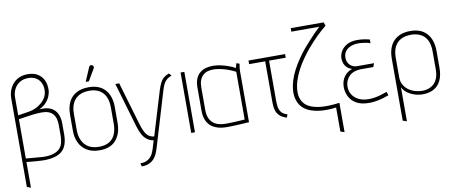

<svg xmlns="http://www.w3.org/2000/svg" viewBox="-76 -1028 3702 1565"><g transform="rotate(-10 1775.5 -245.0)"><path d="M39 -529V201L71 213V0Q86 2 106.5 4Q127 6 148 7.5Q169 9 186.5 10Q204 11 212 11Q264 11 302.5 0.5Q341 -10 365 -31Q389 -52 401 -86.5Q413 -121 413 -169V-257Q413 -307 396 -340.5Q379 -374 347.5 -390Q316 -406 272 -405L249 -404Q286 -422 308 -446.5Q330 -471 340.5 -498.5Q351 -526 351 -551Q352 -596 335 -630Q318 -664 285.5 -683.5Q253 -703 203 -703Q152 -703 115 -679.5Q78 -656 58.5 -616.5Q39 -577 39 -529ZM71 -531Q71 -570 86.5 -601.5Q102 -633 131.5 -652Q161 -671 203 -671Q241 -671 267 -655.5Q293 -640 306 -613Q319 -586 319 -552Q318 -519 304 -493.5Q290 -468 267 -448.5Q244 -429 216.5 -416.5Q189 -404 160 -400L71 -386ZM71 -29V-354L153 -366Q173 -369 192.5 -371.5Q212 -374 230.5 -375Q249 -376 264 -376Q295 -376 317.5 -368Q340 -360 354.5 -344Q369 -328 376 -304.5Q383 -281 383 -251V-167Q383 -138 377.5 -110.5Q372 -83 355 -62Q338 -41 304 -28.5Q270 -16 214 -17Q200 -18 181 -19.5Q162 -21 142.5 -22.5Q123 -24 106.5 -25.5Q90 -27 80.5 -28Q71 -29 71 -29Z M858 -185V-316Q858 -408 811 -460Q764 -512 675 -512Q616 -512 574 -489.5Q532 -467 510 -423.5Q488 -380 488 -316V-185Q488 -131 508 -87Q528 -43 570.5 -16.5Q613 10 676 10Q767 10 812.5 -43.5Q858 -97 858 -185ZM826 -319V-182Q826 -135 810.5 -97.5Q795 -60 761.5 -39.5Q728 -19 676 -19Q624 -19 589.5 -40Q555 -61 537.5 -98.5Q520 -136 520 -182V-319Q520 -371 537.5 -407.5Q555 -444 590 -463.5Q625 -483 676 -483Q723 -483 756.5 -464.5Q790 -446 808 -409.5Q826 -373 826 -319ZM741 -652Q745 -657 746 -663Q747 -669 744.5 -674.5Q742 -680 736 -683Q730 -686 724.5 -685.5Q719 -685 714.5 -681.5Q710 -678 708 -671L660 -559H686Z M1358 -489 1339 -509Q1311 -498 1293.5 -482.5Q1276 -467 1265 -444Q1254 -421 1243 -387L1133 -24Q1114 -26 1099 -33Q1084 -40 1072.5 -54.5Q1061 -69 1051.5 -90Q1042 -111 1033 -140L927 -500H895L1004 -129Q1015 -92 1030 -63.5Q1045 -35 1068 -17Q1091 1 1123 6L1101 79Q1096 94 1088.5 110Q1081 126 1068 140Q1055 154 1035 163Q1015 172 984 172L991 199Q1029 199 1054.5 186.5Q1080 174 1095.5 155.5Q1111 137 1119.5 117Q1128 97 1133 81L1272 -382Q1279 -405 1287.5 -425Q1296 -445 1312.5 -461Q1329 -477 1358 -489Z M1435 0H1466V-500H1435Z M1921 -487 1896 -496Q1894 -492 1891 -479.5Q1888 -467 1886 -458Q1858 -473 1826.5 -484Q1795 -495 1764 -501.5Q1733 -508 1703 -508Q1674 -508 1646.5 -501Q1619 -494 1597 -476.5Q1575 -459 1562 -429.5Q1549 -400 1549 -354V-162Q1549 -122 1560.5 -91Q1572 -60 1594.5 -39Q1617 -18 1651.5 -7Q1686 4 1732 4Q1751 4 1775.5 3Q1800 2 1824.5 1Q1849 0 1870 -1.5Q1891 -3 1903 -3.5Q1915 -4 1914 -4V-423Q1914 -446 1917.5 -466.5Q1921 -487 1921 -487ZM1580 -163V-351Q1580 -385 1589 -409Q1598 -433 1614 -448.5Q1630 -464 1651.5 -471Q1673 -478 1699 -478Q1720 -478 1742.5 -474.5Q1765 -471 1788.5 -464.5Q1812 -458 1836 -448.5Q1860 -439 1883 -427V-32Q1884 -32 1869 -31Q1854 -30 1830.5 -28.5Q1807 -27 1779.5 -26Q1752 -25 1726 -25Q1677 -25 1645 -40.5Q1613 -56 1596.5 -87Q1580 -118 1580 -163Z M2162 -133V-470H2300V-500H1997V-470H2130V-133Q2130 -104 2134 -81Q2138 -58 2148.5 -40Q2159 -22 2177.5 -9Q2196 4 2224 13L2234 -13Q2202 -22 2186.5 -40Q2171 -58 2166.5 -82Q2162 -106 2162 -133Z M2665 -671 2654 -700H2382V-671H2613Q2589 -649 2565 -624Q2541 -599 2518 -573.5Q2495 -548 2472 -522Q2443 -487 2415.5 -447.5Q2388 -408 2365 -365Q2342 -322 2328 -276.5Q2314 -231 2312 -185Q2311 -144 2323.5 -109.5Q2336 -75 2362 -50Q2390 -24 2431.5 -10.5Q2473 3 2525 6Q2577 9 2634 1V200L2667 211V-32Q2617 -25 2574 -24Q2531 -23 2495.5 -28Q2460 -33 2433.5 -43.5Q2407 -54 2390 -69Q2367 -90 2356 -118Q2345 -146 2346 -181Q2347 -225 2361 -269Q2375 -313 2397 -355Q2419 -397 2446 -435.5Q2473 -474 2500 -507Q2522 -533 2544 -557Q2566 -581 2587.5 -602Q2609 -623 2629 -640.5Q2649 -658 2665 -671Z M3001 -466V-497Q2975 -504 2949 -507.5Q2923 -511 2899 -511Q2848 -511 2814 -492.5Q2780 -474 2763 -445Q2746 -416 2746 -384Q2746 -366 2752.5 -346Q2759 -326 2775 -310Q2791 -294 2817 -286Q2773 -271 2748.5 -235.5Q2724 -200 2724 -151Q2724 -112 2742 -74.5Q2760 -37 2800 -13Q2840 11 2906 11Q2935 11 2965.5 6Q2996 1 3023 -7Q3050 -15 3071 -23L3061 -53Q3055 -52 3041 -46.5Q3027 -41 3006.5 -35Q2986 -29 2960.5 -24.5Q2935 -20 2908 -20Q2861 -20 2827 -36.5Q2793 -53 2774 -82Q2755 -111 2755 -148Q2755 -177 2765 -199.5Q2775 -222 2792 -238Q2809 -254 2833.5 -262.5Q2858 -271 2887 -271H2990L3001 -301H2863Q2838 -301 2819 -312Q2800 -323 2789.5 -342Q2779 -361 2779 -385Q2779 -417 2795 -438Q2811 -459 2837 -470Q2863 -481 2893 -482Q2907 -483 2925.5 -481.5Q2944 -480 2964 -476.5Q2984 -473 3001 -466Z M3520 -171V-311Q3520 -403 3473 -455.5Q3426 -508 3337 -508Q3248 -508 3199 -457Q3150 -406 3150 -311V201L3183 212V-69Q3192 -50 3209.5 -33.5Q3227 -17 3250 -5.5Q3273 6 3298 12Q3323 18 3347 18Q3403 18 3441.5 -3.5Q3480 -25 3500 -67.5Q3520 -110 3520 -171ZM3488 -314V-164Q3488 -116 3472.5 -82.5Q3457 -49 3427.5 -31Q3398 -13 3356 -11Q3325 -10 3294.5 -18.5Q3264 -27 3238.5 -45Q3213 -63 3198 -90Q3183 -117 3183 -151V-314Q3183 -367 3200.5 -403Q3218 -439 3252.5 -458Q3287 -477 3338 -477Q3384 -477 3418 -459Q3452 -441 3470 -405Q3488 -369 3488 -314Z"/></g></svg>

Font: Advent Pro ExtraLight
Style: Regular
Weight: 250
Version: Version 3.000